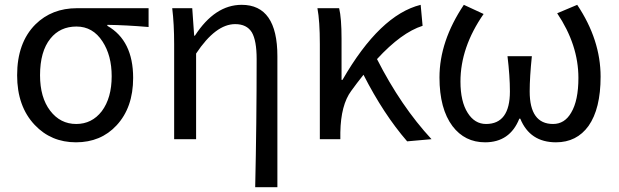

<svg xmlns="http://www.w3.org/2000/svg" viewBox="-20 -577 2567 796"><path d="M124 -59Q51 -136 51 -265Q51 -400 127 -476Q195 -543 299 -543H596V-465Q502 -473 425 -474V-470Q532 -409 532 -254Q532 -131 463 -57Q398 13 295 13Q192 13 124 -59ZM402 -116Q443 -171 443 -261Q443 -347 405 -405Q365 -467 297 -467Q229 -467 189 -417Q146 -364 146 -265Q146 -173 188 -118Q230 -63 296 -63Q361 -63 402 -116Z M1038 199Q1044 -67 1044 -332Q1044 -409 1024 -443Q1003 -477 955 -477Q874 -477 793 -355V0H702V-394Q702 -478 694 -543H777L785 -429H788Q871 -557 982 -557Q1130 -557 1130 -344V199Z M1668 9Q1570 -104 1487 -267Q1459 -232 1436 -200Q1393 -142 1391 -28V0H1306V-394Q1306 -490 1296 -543H1386Q1396 -502 1396 -416V-246H1400Q1555 -515 1724 -557L1732 -470Q1644 -442 1543 -332Q1642 -137 1769 0Z M1856 -54Q1802 -126 1802 -256Q1802 -406 1903 -557L1985 -519Q1889 -381 1889 -239Q1889 -156 1919 -109Q1948 -63 1995 -63Q2094 -63 2094 -198Q2094 -261 2084 -344H2185Q2176 -257 2176 -198Q2176 -63 2273 -63Q2321 -63 2348 -110Q2378 -160 2378 -254Q2378 -391 2290 -522L2373 -557Q2470 -412 2470 -259Q2470 -126 2420 -55Q2371 13 2285 13Q2177 13 2137 -85H2133Q2094 13 1991 13Q1907 13 1856 -54Z"/></svg>

Font: 思源黑体R
Style: Regular
Weight: 400
Designer: Ryoko NISHIZUKA  (kana & ideographs); Paul D. Hunt (Latin, Greek & Cyrillic); Wenlong ZHANG  (bopomofo); Sandoll Communi
Foundry: Adobe Systems Incorporated
Version: Version 1.00 June 24, 2014, initial release